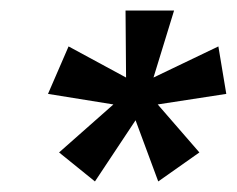

<svg xmlns="http://www.w3.org/2000/svg" viewBox="-20 -717 449 364"><path d="M160 -373 237 -489 280 -373 358 -428 279 -519 409 -539 394 -629 271 -570 310 -697H218L219 -570L110 -629L71 -539L195 -519L92 -428Z"/></svg>

Font: HK Grotesk Black
Style: Italic
Weight: 900
Italic angle: -16°
Designer: Alfredo Marco Pradil
Foundry: Hanken Design Co.
Version: Version 3.001;FEAKit 1.0